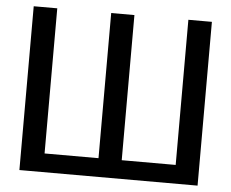

<svg xmlns="http://www.w3.org/2000/svg" viewBox="-51 -771 1000 831"><g transform="rotate(5 449.0 -356.0)"><path d="M62.5 -711.6H164.8V-81H399.1V-711.6H500V-81H734.4V-711.6H836.6V0H62.5Z"/></g></svg>

Font: Interface
Style: Regular
Weight: 400
Designer: Rasmus Andersson
Foundry: rsms
Version: Version 1.8